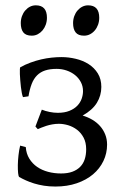

<svg xmlns="http://www.w3.org/2000/svg" viewBox="-20 -682 460 717"><path d="M379.9 -142.1Q379.9 -109.4 366.2 -80.8Q352.5 -52.2 327.4 -31Q302.2 -9.8 266.6 2.4Q231 14.6 187 14.6Q164.1 14.6 144.3 11.5Q124.5 8.3 107.7 3.2Q90.8 -2 76.9 -8.3Q63 -14.6 51.8 -21Q48.8 -23.4 47.6 -35.9Q46.4 -48.3 46.6 -65.7Q46.9 -83 49.1 -102.5Q51.3 -122.1 55.2 -138.2L76.2 -132.8Q78.1 -107.9 89.6 -89.4Q101.1 -70.8 118.9 -58.6Q136.7 -46.4 159.7 -40.3Q182.6 -34.2 208 -34.2Q232.9 -34.2 250.5 -40.8Q268.1 -47.4 279.5 -59.1Q291 -70.8 296.4 -87.4Q301.8 -104 301.8 -124.5Q301.8 -149.9 292.2 -168Q282.7 -186 267.6 -197.5Q252.4 -209 234.4 -214.4Q216.3 -219.7 199.7 -219.7Q187.5 -219.7 175.3 -217.5Q163.1 -215.3 152.6 -211.9Q142.1 -208.5 133.8 -205.1Q125.5 -201.7 121.1 -199.7L112.3 -209.5L136.2 -272.5Q149.4 -267.1 165.3 -263.9Q181.2 -260.7 195.8 -260.7Q221.2 -260.7 239.3 -268.1Q257.3 -275.4 268.6 -287.1Q279.8 -298.8 284.9 -313.2Q290 -327.6 290 -341.8Q290 -359.9 282 -375.2Q273.9 -390.6 260.3 -401.6Q246.6 -412.6 228.8 -418.7Q210.9 -424.8 191.4 -424.8Q166.5 -424.8 148.7 -418.9Q130.9 -413.1 118.4 -400.6Q106 -388.2 98.4 -368.7Q90.8 -349.1 86.4 -322.3L65.9 -319.3Q63.5 -324.2 61.5 -334.5Q59.6 -344.7 58.1 -356.9Q56.6 -369.1 55.7 -381.8Q54.7 -394.5 54.2 -405.3Q53.7 -416 54.2 -423.1Q54.7 -430.2 55.7 -430.7Q73.7 -440.9 93.8 -448.2Q113.8 -455.6 133.8 -460.2Q153.8 -464.8 173.1 -466.8Q192.4 -468.8 209.5 -468.8Q236.3 -468.8 262.9 -462.4Q289.6 -456.1 310.8 -442.6Q332 -429.2 345.2 -408Q358.4 -386.7 358.4 -357.4Q358.4 -325.2 341.8 -298.1Q325.2 -271 288.6 -250.5Q308.1 -244.6 324.7 -234.9Q341.3 -225.1 353.5 -211.4Q365.7 -197.8 372.8 -180.2Q379.9 -162.6 379.9 -142.1ZM350.6 -615.7Q350.6 -602.1 346.2 -589.8Q341.8 -577.6 334.2 -568.6Q326.7 -559.6 316.4 -554.2Q306.2 -548.8 293.9 -548.8Q272 -548.8 262.5 -561Q252.9 -573.2 252.9 -595.7Q252.9 -609.4 257.3 -621.6Q261.7 -633.8 269.5 -642.8Q277.3 -651.9 287.4 -657Q297.4 -662.1 309.1 -662.1Q350.6 -662.1 350.6 -615.7ZM155.3 -615.7Q155.3 -602.1 150.9 -589.8Q146.5 -577.6 138.9 -568.6Q131.3 -559.6 121.1 -554.2Q110.8 -548.8 98.6 -548.8Q76.7 -548.8 67.1 -561Q57.6 -573.2 57.6 -595.7Q57.6 -609.4 62 -621.6Q66.4 -633.8 74.2 -642.8Q82 -651.9 92 -657Q102.1 -662.1 113.8 -662.1Q155.3 -662.1 155.3 -615.7Z"/></svg>

Font: Gentium Plus CyrE
Style: Regular
Weight: 400
Designer: J. Victor Gaultney, Annie Olsen, Iska Routamaa, Becca Hirsbrunner
Foundry: SIL International
Version: Version 5.000